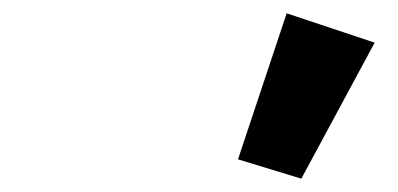

<svg xmlns="http://www.w3.org/2000/svg" viewBox="-20 -823 597 288"><path d="M432 -555 542 -759 410 -803 337 -584Z"/></svg>

Font: Source Sans Pro
Style: Bold Italic
Weight: 700
Italic angle: -11°
Designer: Paul D. Hunt
Foundry: Adobe Systems Incorporated
Version: Version 3.006;hotconv 1.0.111;makeotfexe 2.5.65597